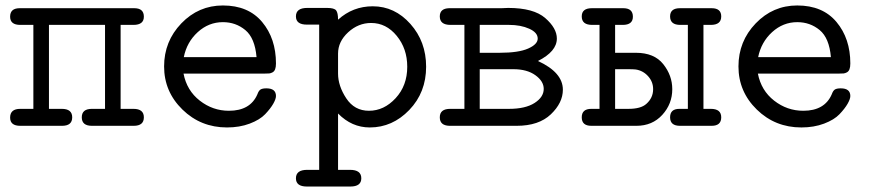

<svg xmlns="http://www.w3.org/2000/svg" viewBox="-20 -460 3190 702"><path d="M17 -30Q17 -62 54 -62Q54 -62 102 -62V-369Q102 -369 54 -369Q17 -369 17 -399Q17 -430 52 -430H471Q506 -430 506 -399Q506 -369 468 -369H421V-62H468Q506 -62 506 -31Q506 0 469 0H316Q279 0 279 -31Q279 -62 316 -62H364V-369H159V-62H206Q244 -62 244 -31Q244 0 207 0H54Q17 0 17 -30Z M795 -440Q888 -440 938.5 -379.5Q989 -319 989 -228Q989 -215 986 -207Q983 -199 976.5 -195.5Q970 -192 964.5 -191.5Q959 -191 949 -191H651Q663 -129 710.5 -92Q758 -55 817 -55Q895 -55 921 -115Q926 -129 933 -133Q940 -137 954 -137Q989 -137 989 -109Q989 -98 979 -80.5Q969 -63 949.5 -42.5Q930 -22 893 -8Q856 6 810 6Q714 6 647 -59.5Q580 -125 580 -217Q580 -309 643 -374.5Q706 -440 795 -440ZM652 -251H918Q912 -321 877 -350Q842 -379 795 -379Q743 -379 703 -342.5Q663 -306 652 -251Z M1062 192Q1062 161 1103 161H1147V-370H1102Q1062 -370 1062 -400Q1062 -431 1103 -431H1176Q1202 -431 1209 -422Q1216 -413 1216 -388Q1270 -437 1343 -437Q1423 -437 1480.5 -372.5Q1538 -308 1538 -216Q1538 -122 1476.5 -58Q1415 6 1332 6Q1266 6 1216 -45V161H1260Q1301 161 1301 192Q1301 222 1261 222H1102Q1062 222 1062 192ZM1216 -191Q1216 -146 1246 -100.5Q1276 -55 1329 -55Q1384 -55 1426.5 -101Q1469 -147 1469 -216Q1469 -282 1430.5 -329Q1392 -376 1337 -376Q1290 -376 1253 -342Q1216 -308 1216 -264Z M1588 -31Q1588 -62 1626 -62Q1626 -62 1678 -62V-369Q1678 -369 1627 -369Q1588 -369 1588 -400Q1588 -429 1622 -430H1813Q1817 -430 1825.5 -430.5Q1834 -431 1838 -431Q1931 -431 1973.5 -394Q2016 -357 2016 -319Q2016 -272 1947 -237Q2038 -195 2038 -132Q2038 -84 1994 -42Q1950 0 1869 0H1623Q1588 -1 1588 -31ZM1734 -62H1841Q1901 -62 1934.5 -83.5Q1968 -105 1968 -135Q1968 -163 1937.5 -185Q1907 -207 1857 -207H1734ZM1734 -267H1807Q1876 -267 1911 -282.5Q1946 -298 1946 -319Q1946 -341 1915 -355Q1884 -369 1841 -369H1734Z M2142 -62Q2142 -62 2172 -62V-369H2145Q2107 -369 2107 -400Q2107 -430 2144 -430H2259Q2294 -430 2294 -399Q2294 -369 2257 -369H2229V-267H2305Q2372 -267 2405 -225.5Q2438 -184 2438 -134Q2438 -80 2401.5 -40Q2365 0 2307 0H2142Q2107 0 2107 -31Q2107 -62 2142 -62ZM2229 -62H2278Q2323 -62 2343 -80Q2368 -102 2368 -134Q2368 -161 2349.5 -181.5Q2331 -202 2304 -206Q2295 -207 2276 -207H2229ZM2464 -62H2495V-369H2467Q2430 -369 2430 -400Q2430 -430 2466 -430H2582Q2617 -430 2617 -400Q2617 -369 2579 -369H2552V-62H2579Q2617 -62 2617 -31Q2617 0 2582 0H2466Q2430 0 2430 -31Q2430 -62 2464 -62Z M2895 -440Q2988 -440 3038.5 -379.5Q3089 -319 3089 -228Q3089 -215 3086 -207Q3083 -199 3076.5 -195.5Q3070 -192 3064.5 -191.5Q3059 -191 3049 -191H2751Q2763 -129 2810.5 -92Q2858 -55 2917 -55Q2995 -55 3021 -115Q3026 -129 3033 -133Q3040 -137 3054 -137Q3089 -137 3089 -109Q3089 -98 3079 -80.5Q3069 -63 3049.5 -42.5Q3030 -22 2993 -8Q2956 6 2910 6Q2814 6 2747 -59.5Q2680 -125 2680 -217Q2680 -309 2743 -374.5Q2806 -440 2895 -440ZM2752 -251H3018Q3012 -321 2977 -350Q2942 -379 2895 -379Q2843 -379 2803 -342.5Q2763 -306 2752 -251Z"/></svg>

Font: CMU Typewriter Text
Style: Regular
Weight: 500
Monospace: yes
Version: Version 0.7.0